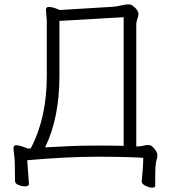

<svg xmlns="http://www.w3.org/2000/svg" viewBox="-20 -733 782 882"><path d="M638 -8Q560 -13 424.5 -13Q289 -13 105 3L113 112Q113 123 96 123Q79 123 64 116.5Q49 110 49 98Q49 6 45.5 -19Q42 -44 42 -52Q42 -66 54 -66Q70 -66 107 -51H121Q195 -191 195 -384V-638L191 -687Q191 -701 203 -701Q219 -701 237 -694L255 -687L500 -702Q521 -704 539 -708.5Q557 -713 569.5 -713Q582 -713 592 -705Q616 -686 616 -668Q616 -660 611 -646Q606 -632 606 -621V-60Q625 -60 637 -63.5Q649 -67 662.5 -67Q676 -67 689.5 -49.5Q703 -32 703 -21Q703 -10 700 -1Q693 16 693 82V120Q693 129 679.5 129Q666 129 648.5 120.5Q631 112 631 100V98Q638 35 638 -8ZM187 -56Q323 -64 392 -64H492Q523 -64 548 -63V-654L253 -637V-385Q253 -190 187 -56Z"/></svg>

Font: LXGW WenKai Light
Style: Regular
Weight: 300
Designer: LXGW / Fontworks Inc.
Foundry: LXGW / Fontworks Inc.
Version: Version 1.501; October 10, 2024